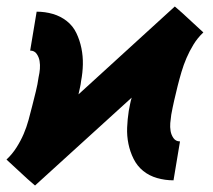

<svg xmlns="http://www.w3.org/2000/svg" viewBox="-37 -556 657 592"><path d="M71 16 48 -4 -17 -64 -16 -65Q1 -81 14 -101.5Q27 -122 36 -143Q45 -164 51 -186Q57 -208 62.5 -230Q68 -252 73.5 -274Q79 -296 82 -318Q85 -331 86 -343.5Q87 -356 85 -368Q83 -380 76 -390Q69 -400 56 -400L76 -520Q102 -520 126 -513Q150 -506 169 -491Q188 -476 198.5 -454Q209 -432 214 -407.5Q219 -383 218.5 -357.5Q218 -332 213 -306Q212 -296 209.5 -285.5Q207 -275 205 -265L502 -536L525 -516L590 -456L589 -455Q572 -439 559.5 -418.5Q547 -398 538 -377Q529 -356 522.5 -334Q516 -312 510.5 -290Q505 -268 500 -246Q495 -224 491 -202Q489 -189 488 -176.5Q487 -164 489 -152Q491 -140 498 -130Q505 -120 518 -120L498 0Q472 0 447.5 -7Q423 -14 404.5 -29Q386 -44 375 -66Q364 -88 359 -112.5Q354 -137 355 -162.5Q356 -188 360 -214Q362 -224 364 -234.5Q366 -245 369 -255Z"/></svg>

Font: Iosevka Aile Heavy
Style: Italic
Weight: 900
Italic angle: -9°
Designer: Belleve Invis
Foundry: Belleve Invis
Version: Version 31.1.0; ttfautohint (v1.8.4)